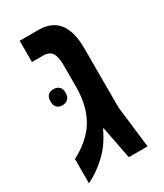

<svg xmlns="http://www.w3.org/2000/svg" viewBox="-158 -660 627 735"><g transform="rotate(-30 156.0 -292.5)"><path d="M12 10V-97Q73 -129 109 -176Q133 -210 143.5 -249.5Q154 -289 154 -335V-430Q154 -467 143 -484Q132 -501 105 -501H55V-595H138Q255 -595 255 -446V-184L277 0H194L166 -144H163Q137 -86 94.5 -47Q52 -8 12 10ZM41 -335Q41 -353 50 -361.5Q59 -370 74 -370Q89 -370 98.5 -361.5Q108 -353 108 -335Q108 -317 98.5 -308Q89 -299 74 -299Q59 -299 50 -307.5Q41 -316 41 -335Z"/></g></svg>

Font: Noto Sans Hebrew Condensed Medium
Style: Regular
Weight: 500
Width: 3
Designer: Monotype Design Team
Foundry: Monotype Imaging Inc.
Version: Version 2.004; ttfautohint (v1.8.4.7-5d5b)